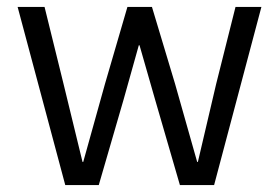

<svg xmlns="http://www.w3.org/2000/svg" viewBox="-20 -536 808 556"><path d="M31 -516H109L164 -293L219 -67H221L284 -293L349 -516H420L487 -293L551 -67H553L606 -293L662 -516H737L600 0H501L429 -248L384 -405H382L338 -248L266 0H169Z"/></svg>

Font: IBM Plex Sans Arabic
Style: Regular
Weight: 400
Designer: Mike Abbink, Paul van der Laan, Pieter van Rosmalen, Wael Morcos, Khajak Apelian
Foundry: Bold Monday
Version: Version 1.1